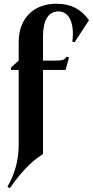

<svg xmlns="http://www.w3.org/2000/svg" viewBox="-20 -824 496 1027"><path d="M20 175 32 183C91 100 141 44 210 0V-450H331L349 -517L336 -521C326 -503 312 -500 277 -500H210V-629C210 -715 238 -763 293 -763C348 -763 380 -703 367 -601L379 -598L456 -716C416 -772 363 -804 281 -804C163 -804 80 -729 80 -599V-500L38 -462L39 -450H80V-52C80 33 61 101 20 175Z"/></svg>

Font: Sinistre
Style: Bold
Weight: 700
Designer: Jules Durand
Foundry: Collletttivo
Version: Version 69.420;Glyphs 3.2 (3217)